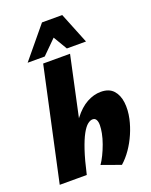

<svg xmlns="http://www.w3.org/2000/svg" viewBox="-173 -1034 900 1141"><g transform="rotate(-20 277.0 -464.0)"><path d="M395 15 275 -28Q289 -48 303 -76.5Q317 -105 329 -138Q341 -171 347 -202Q352 -228 352.5 -250Q353 -272 346 -285.5Q339 -299 323 -299Q308 -299 291 -285.5Q274 -272 255.5 -238.5Q237 -205 217.5 -147Q198 -89 178 0H123Q146 -119 179.5 -202Q213 -285 252.5 -336.5Q292 -388 336 -412Q380 -436 424 -436Q476 -436 503 -406.5Q530 -377 536 -329Q542 -281 530 -226Q520 -181 500.5 -136Q481 -91 454 -52Q427 -13 395 15ZM7 0 161 -711H331L178 0ZM76 -747 238 -943H366L304 -866L184 -747ZM324 -747 254 -865 238 -943H366L445 -747Z"/></g></svg>

Font: Ysabeau Black
Style: Italic
Weight: 900
Italic angle: -12°
Version: Version 2.000;gftools[0.9.27.dev2+g8671c4b]